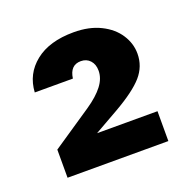

<svg xmlns="http://www.w3.org/2000/svg" viewBox="-76 -788 513 513"><g transform="rotate(-20 180.0 -532.0)"><path d="M29.8 -596.2Q32.7 -647.9 72.8 -679.9Q112.8 -711.9 182.1 -711.9Q226.1 -711.9 258.1 -696Q290 -680.2 306.6 -654.5Q323.2 -628.9 323.2 -600.1Q323.2 -564 299.1 -536.4Q274.9 -508.8 217.8 -476.1L148.9 -437H320.8V-352.1H34.2V-432.1L147.9 -508.8Q178.7 -529.8 194.3 -550.3Q210 -570.8 210 -592.8Q210 -610.8 200 -621.8Q189.9 -632.8 173.8 -632.8Q143.1 -632.8 138.2 -596.2Z"/></g></svg>

Font: Poppins SemiBold
Style: Regular
Weight: 600
Designer: Ninad Kale (Devanagari), Jonny Pinhorn (Latin)
Foundry: Indian Type Foundry
Version: 4.004